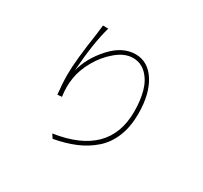

<svg xmlns="http://www.w3.org/2000/svg" viewBox="-161 -996 1323 1251"><g transform="rotate(30 500.0 -371.0)"><path d="M279.3 -773.4 319.3 -772.5Q282.2 -645.5 266.6 -426.8Q293 -533.2 377 -625.5Q460.9 -717.8 558.6 -717.8Q652.3 -717.8 709.5 -627.9Q766.6 -538.1 766.6 -389.6Q766.6 -292 736.3 -217.3Q706.1 -142.6 649.9 -93.8Q593.8 -44.9 523.9 -15.6Q454.1 13.7 364.3 30.3L344.7 1Q736.3 -57.6 736.3 -387.7Q736.3 -471.7 718.3 -537.6Q700.2 -603.5 658.2 -646Q616.2 -688.5 555.7 -688.5Q494.1 -688.5 432.1 -636.7Q370.1 -585 330.1 -513.2Q290 -441.4 280.3 -375Q269.5 -309.6 280.3 -237.3L247.1 -234.4Q238.3 -315.4 238.3 -382.8Q238.3 -488.3 271.5 -706.1Q275.4 -735.4 279.3 -773.4Z"/></g></svg>

Font: Gen Shin Gothic Monospace ExtraLight
Style: Regular
Weight: 200
Designer: [Source Han Sans]
Ryoko NISHIZUKA  (kana & ideographs); Paul D. Hunt (Latin, Greek & Cyrillic); Wenlong ZHANG  (bopomofo
Version: Version 1.002.20150607